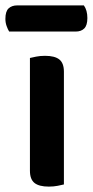

<svg xmlns="http://www.w3.org/2000/svg" viewBox="-43 -684 344 712"><path d="M138 8Q102 8 85 -5.5Q68 -19 68 -51V-469Q76 -471 91 -474Q106 -477 124 -477Q160 -477 177 -463.5Q194 -450 194 -418V0Q186 2 171 5Q156 8 138 8ZM-9 -567Q-14 -575 -18.5 -587.5Q-23 -600 -23 -614Q-23 -642 -11 -653Q1 -664 21 -664H268Q281 -646 281 -617Q281 -590 269.5 -578.5Q258 -567 238 -567Z"/></svg>

Font: Baloo Thambi 2 SemiBold
Style: Regular
Weight: 600
Designer: Aadarsh Rajan and Ek Type
Foundry: Ek Type
Version: Version 1.640;hotconv 1.0.111;makeotfexe 2.5.65597; ttfautoh